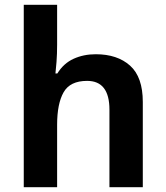

<svg xmlns="http://www.w3.org/2000/svg" viewBox="-20 -780 691 800"><path d="M218 -760H79V0H218V-260Q218 -348 245 -395.5Q272 -443 343 -443Q436 -443 436 -323V0H575V-355Q575 -459 522 -506.5Q469 -554 379 -554Q328 -554 286.5 -535Q245 -516 219 -474H211Q213 -489 215.5 -522.5Q218 -556 218 -594Z"/></svg>

Font: Noto Sans UI
Style: Bold
Weight: 700
Designer: Monotype Design Team
Foundry: Monotype Imaging Inc.
Version: Version 1.901